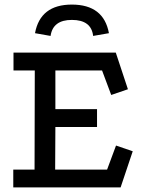

<svg xmlns="http://www.w3.org/2000/svg" viewBox="-20 -819 633 839"><path d="M294 -799Q433 -799 456 -674L387 -662Q379 -732 294 -732Q211 -732 201 -662L133 -674Q156 -799 294 -799ZM39 -589H486L539 -429L466 -404L426 -511H222V-342H404V-264H222L221 -78H448L487 -183L560 -158L507 0H38V-78H131L132 -511H39Z"/></svg>

Font: Podkova Medium
Style: Regular
Weight: 500
Designer: Ilya Yudin
Foundry: Cyreal (www.cyreal.org)
Version: Version 2.103